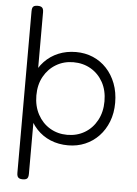

<svg xmlns="http://www.w3.org/2000/svg" viewBox="-59 -732 699 980"><g transform="rotate(5 290.0 -242.5)"><path d="M310 9Q261 9 220 -8Q179 -25 149 -57Q119 -89 102.5 -133Q86 -177 86 -231Q86 -285 102.5 -328.5Q119 -372 149 -403.5Q179 -435 220 -452Q261 -469 310 -469Q357 -469 397 -452Q437 -435 467 -403Q497 -371 514 -326.5Q531 -282 531 -228Q531 -175 514 -131.5Q497 -88 467 -56.5Q437 -25 397 -8Q357 9 310 9ZM95 202Q84 202 77.5 199Q71 196 68 189.5Q65 183 65 172V-656Q65 -668 67.5 -674.5Q70 -681 76.5 -684Q83 -687 94 -687Q105 -687 111.5 -684Q118 -681 121 -674.5Q124 -668 124 -657V171Q124 182 121.5 189Q119 196 112.5 199Q106 202 95 202ZM301 -44Q351 -44 390.5 -67.5Q430 -91 453 -133.5Q476 -176 476 -231Q476 -287 453 -328.5Q430 -370 390.5 -393Q351 -416 301 -416Q252 -416 212.5 -392.5Q173 -369 150 -327.5Q127 -286 127 -231Q127 -176 150 -133.5Q173 -91 212.5 -67.5Q252 -44 301 -44Z"/></g></svg>

Font: Fredoka Light Light
Style: Regular
Weight: 300
Version: Version 2.001